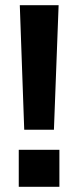

<svg xmlns="http://www.w3.org/2000/svg" viewBox="-20 -717 300 737"><path d="M56 -697H205L187 -219H73ZM52 -142H208V0H52Z"/></svg>

Font: Hanken Grotesk Black
Style: Regular
Weight: 900
Designer: Alfredo Marco Pradil
Foundry: Hanken Design Co.
Version: Version 3.014